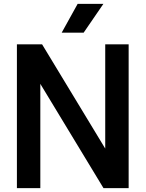

<svg xmlns="http://www.w3.org/2000/svg" viewBox="-20 -968 749 988"><path d="M521.5 -740H642V0H512.5L187.5 -536.5V0H67V-740H196.5L521.5 -203.5ZM297.5 -800 379.5 -948H512L410.5 -800Z"/></svg>

Font: Encode Sans Semi Condensed SmBd
Style: Regular
Weight: 600
Width: 4
Designer: Multiple Designers
Foundry: Impallari Type
Version: Version 2.000